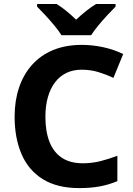

<svg xmlns="http://www.w3.org/2000/svg" viewBox="-20 -954 682 984"><path d="M398.1 -596.8Q355.2 -596.8 320.7 -580.4Q286.3 -563.9 262.3 -532.5Q238.2 -501.1 225.5 -456.5Q212.7 -411.8 212.7 -355.2Q212.7 -280 233.8 -226.6Q254.9 -173.2 297.5 -145.2Q340.1 -117.2 404.4 -117.2Q451.4 -117.2 495 -128.2Q538.5 -139.3 581.5 -155.6V-25.7Q537.3 -7.1 490.5 1.5Q443.7 10 386.6 10Q273.3 10 199.7 -35.6Q126.1 -81.2 90.5 -163.9Q54.9 -246.6 54.9 -356.2Q54.9 -437.2 77.4 -504.5Q99.9 -571.8 143.7 -621.1Q187.5 -670.4 251.8 -697.2Q316.1 -724 399.7 -724Q452.9 -724 507.6 -712.4Q562.2 -700.8 611.4 -677.1L561.3 -554.8Q524.7 -572.2 484.5 -584.5Q444.3 -596.8 398.1 -596.8ZM295 -773.6Q280.7 -796.6 258.4 -823.4Q236.1 -850.2 212.4 -875.9Q188.7 -901.6 170.1 -920V-933.6H270.4Q296.4 -917.2 320.4 -897.5Q344.5 -877.8 370.1 -853.2Q396.5 -877.8 421.4 -897.8Q446.4 -917.8 472.4 -933.6H572.2V-920Q554.4 -902.2 530.5 -876.5Q506.6 -850.8 484.1 -823.7Q461.6 -796.6 447.2 -773.6Z"/></svg>

Font: Noto Sans Khmer
Style: Regular
Weight: 400
Designer: Danh Hong and the Monotype Design Team
Foundry: Monotype Imaging Inc.
Version: Version 2.003